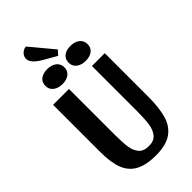

<svg xmlns="http://www.w3.org/2000/svg" viewBox="-321 -1112 1206 1206"><g transform="rotate(-45 281.5 -509.0)"><path d="M284 22Q197 22 146 -6.5Q95 -35 73.5 -92Q52 -149 52 -241V-660H193V-252Q193 -185 199 -143.5Q205 -102 227 -76.5Q249 -51 295 -51Q341 -51 363 -78.5Q385 -106 391 -149.5Q397 -193 397 -263V-660H511V-274Q511 -174 492 -110Q473 -46 423.5 -12Q374 22 284 22ZM292 -855 205 -905Q136 -945 136 -984Q136 -1006 152 -1022Q168 -1038 190 -1040L319 -885ZM269 -776Q269 -745 246 -727.5Q223 -710 187 -710Q150 -710 126 -728Q102 -746 102 -778Q102 -810 124.5 -827.5Q147 -845 184 -845Q221 -845 245 -827Q269 -809 269 -776ZM475 -776Q475 -745 452.5 -727.5Q430 -710 393 -710Q356 -710 332 -728Q308 -746 308 -778Q308 -810 330.5 -827.5Q353 -845 390 -845Q427 -845 451 -827Q475 -809 475 -776Z"/></g></svg>

Font: Sansita Medium
Style: Regular
Weight: 500
Designer: Pablo Cosgaya
Foundry: Omnibus-Type
Version: Version 1.006